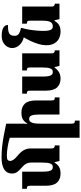

<svg xmlns="http://www.w3.org/2000/svg" viewBox="711 -1516 1069 2532"><g transform="rotate(-90 1246.0 -249.5)"><path d="M224 -625Q224 -669 247 -700Q270 -731 318.5 -747.5Q367 -764 442 -764Q507 -764 577 -756.5Q647 -749 723.5 -735Q800 -721 882 -703L841 -601Q782 -630 713.5 -651Q645 -672 579 -683Q513 -694 458 -694Q416 -694 403 -682.5Q390 -671 390 -652Q390 -639 396.5 -624.5Q403 -610 416 -594Q429 -578 450 -561Q511 -511 533 -469Q555 -427 555 -380V-103Q555 -88 560 -79Q565 -70 574 -66Q583 -62 595 -62V0H390L374 -65H369Q347 -31 324 -14Q301 3 276.5 8.5Q252 14 223 14Q149 14 106 -31.5Q63 -77 63 -179V-385Q63 -402 60.5 -412Q58 -422 49.5 -426Q41 -430 23 -430V-492H249V-214Q249 -173 254.5 -144.5Q260 -116 273 -102Q286 -88 308 -88Q337 -88 349.5 -108.5Q362 -129 365.5 -162Q369 -195 369 -234V-370Q369 -411 351.5 -442Q334 -473 298 -502Q261 -533 242.5 -561Q224 -589 224 -625ZM1228 -62V0H1002V-270Q1002 -334 990 -367Q978 -400 944 -400Q918 -400 904.5 -381Q891 -362 886.5 -330Q882 -298 882 -258V161Q882 176 885 185.5Q888 195 896.5 199Q905 203 922 203V265H696V-703H882V-493Q882 -475 881 -458.5Q880 -442 878 -425H883Q904 -458 925.5 -474.5Q947 -491 972.5 -496.5Q998 -502 1029 -502Q1102 -502 1145 -456.5Q1188 -411 1188 -307V-107Q1188 -90 1190.5 -80Q1193 -70 1201.5 -66Q1210 -62 1228 -62Z M1477 14Q1403 14 1360 -31.5Q1317 -77 1317 -179V-385Q1317 -402 1314.5 -412Q1312 -422 1303.5 -426Q1295 -430 1277 -430V-492H1503V-214Q1503 -173 1508.5 -144.5Q1514 -116 1527 -102Q1540 -88 1562 -88Q1591 -88 1603.5 -108.5Q1616 -129 1619.5 -162Q1623 -195 1623 -234V-388Q1623 -404 1620 -413Q1617 -422 1608.5 -426Q1600 -430 1583 -430V-492H1809V-103Q1809 -88 1814 -79Q1819 -70 1828 -66Q1837 -62 1849 -62V0H1644L1628 -65H1623Q1601 -36 1578 -18.5Q1555 -1 1530.5 6.5Q1506 14 1477 14Z M2097 14Q2048 14 2007 -5.5Q1966 -25 1941 -67Q1916 -109 1916 -176Q1916 -223 1932.5 -279Q1949 -335 1978.5 -395Q2008 -455 2047 -514L2143 -495Q2131 -454 2122.5 -404Q2114 -354 2109.5 -304Q2105 -254 2105 -211Q2105 -170 2110.5 -142.5Q2116 -115 2128.5 -101.5Q2141 -88 2161 -88Q2198 -88 2214.5 -108Q2231 -128 2235.5 -161Q2240 -194 2240 -234V-388Q2240 -404 2237 -413Q2234 -422 2225.5 -426Q2217 -430 2200 -430V-492H2426V-103Q2426 -88 2431 -79Q2436 -70 2444.5 -66Q2453 -62 2464 -62V0H2260L2245 -67H2239Q2220 -35 2198 -17Q2176 1 2151.5 7.5Q2127 14 2097 14ZM2143 -508V-495L2032 -468Q1989 -476 1954.5 -498Q1920 -520 1899.5 -553Q1879 -586 1879 -626Q1879 -657 1897 -688.5Q1915 -720 1951 -741Q1987 -762 2042 -762Q2112 -762 2147.5 -740Q2183 -718 2184 -680Q2120 -680 2089.5 -670Q2059 -660 2049.5 -639.5Q2040 -619 2040 -589Q2040 -574 2047 -558.5Q2054 -543 2076.5 -530Q2099 -517 2143 -508Z"/></g></svg>

Font: Noto Serif Armenian Black
Style: Regular
Weight: 900
Version: Version 2.007